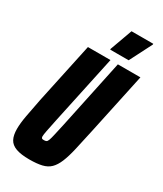

<svg xmlns="http://www.w3.org/2000/svg" viewBox="-219 -965 897 1055"><g transform="rotate(30 229.0 -437.5)"><path d="M154 8Q101 8 69.5 -3.5Q38 -15 25 -39.5Q12 -64 12 -104Q12 -140 21 -189Q30 -238 43 -304L125 -688H268L174 -248Q164 -200 159 -174.5Q154 -149 154 -138Q154 -132 156.5 -128.5Q159 -125 163 -124.5Q167 -124 172 -124Q181 -124 186.5 -127Q192 -130 196.5 -142Q201 -154 206.5 -179Q212 -204 222 -248L315 -688H458L376 -304Q359 -225 346.5 -170.5Q334 -116 319.5 -81Q305 -46 285 -26.5Q265 -7 233.5 0.5Q202 8 154 8ZM238 -737V-742L289 -883H427V-878L355 -737Z"/></g></svg>

Font: Saira ExtraCondensed Black
Style: Italic
Weight: 900
Width: 2
Italic angle: -12°
Designer: Hector Gatti with collaboration of the Omnibus-Type team
Foundry: Omnibus-Type
Version: Version 1.101